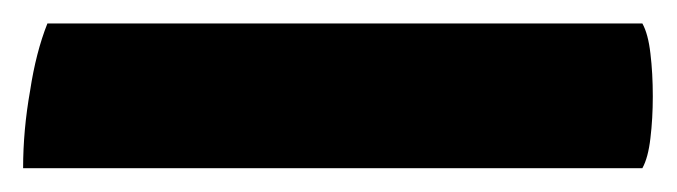

<svg xmlns="http://www.w3.org/2000/svg" viewBox="-41 113 571 162"><path d="M-1 132.8Q-10.7 157.2 -15.6 189.5Q-21.5 222.7 -21.5 254.9Q153.3 254.9 501 254.9Q505.9 246.1 507.8 229.5Q509.8 212.9 509.8 194.3Q509.8 174.8 507.8 158.2Q505.9 141.6 501 132.8Q334 132.8 -1 132.8Z"/></svg>

Font: cl
Style: Bold
Weight: 400
Designer: Mitja Miklavcic
Version: Version 7.504; 2011; Build 1021